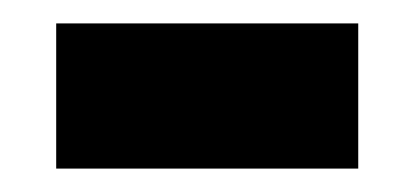

<svg xmlns="http://www.w3.org/2000/svg" viewBox="-20 -350 354 164"><path d="M28 -206V-330H286V-206Z"/></svg>

Font: Noto Sans Hebrew SemiCondensed
Style: Bold
Weight: 700
Width: 4
Designer: Monotype Design Team
Foundry: Monotype Imaging Inc.
Version: Version 2.004; ttfautohint (v1.8.4.7-5d5b)